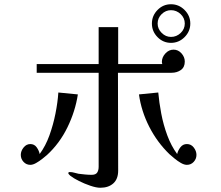

<svg xmlns="http://www.w3.org/2000/svg" viewBox="-20 -854 1040 905"><path d="M851 -743Q851 -769 831.5 -787.5Q812 -806 786 -806Q761 -806 742 -787.5Q723 -769 723 -743Q723 -718 742 -699Q761 -680 786 -680Q812 -680 831.5 -698.5Q851 -717 851 -743ZM347 -409Q335 -330 298 -254Q261 -178 201 -123Q193 -116 179 -105Q165 -94 150 -85.5Q135 -77 123 -77Q104 -77 91 -91Q78 -105 78 -124Q78 -142 91 -158.5Q104 -175 123 -175Q142 -175 153 -159.5Q164 -144 167 -128Q195 -166 213 -216Q231 -266 241.5 -319Q252 -372 255 -418ZM851 -564Q851 -537 832.5 -524Q814 -511 789 -511H536Q536 -396 536.5 -281Q537 -166 537 -50Q537 -10 514 10.5Q491 31 453 31Q434 31 406 21.5Q378 12 352 -1Q326 -14 311 -26Q309 -28 305.5 -31.5Q302 -35 302 -38Q302 -43 309 -43Q320 -43 330 -40Q340 -37 350 -35Q366 -33 381.5 -31.5Q397 -30 412 -30Q431 -30 438 -40.5Q445 -51 445 -68V-511H153V-552H445V-726H537V-552H745Q743 -558 743 -562Q743 -584 759.5 -602Q776 -620 798 -620Q820 -620 835.5 -602.5Q851 -585 851 -564ZM906 -124Q906 -105 893 -91Q880 -77 861 -77Q848 -77 832.5 -86Q817 -95 802.5 -107Q788 -119 779 -127Q721 -183 683.5 -256.5Q646 -330 635 -409L726 -418Q730 -372 740 -319Q750 -266 768.5 -216Q787 -166 815 -128Q819 -145 830.5 -160Q842 -175 861 -175Q881 -175 893.5 -158.5Q906 -142 906 -124ZM877 -743Q877 -706 850 -679Q823 -652 786 -652Q749 -652 722.5 -679Q696 -706 696 -743Q696 -780 722.5 -807Q749 -834 786 -834Q823 -834 850 -807Q877 -780 877 -743Z"/></svg>

Font: Kaisei Decol
Style: Regular
Weight: 400
Designer: Font-Kai, 金井和夫
Foundry: KAZUO KANAI
Version: Version 5.003